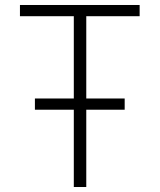

<svg xmlns="http://www.w3.org/2000/svg" viewBox="-20 -750 640 770"><path d="M276 0V-310H120V-355H276V-685H60V-730H540V-685H326V-355H480V-310H326V0Z"/></svg>

Font: NKDuy Mono Thin
Style: Regular
Weight: 100
Monospace: yes
Designer: NKDuy
Foundry: NKDuy
Version: Version 2.251; ttfautohint (v1.8.4.7-5d5b)